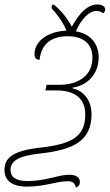

<svg xmlns="http://www.w3.org/2000/svg" viewBox="-68 -681 490 858"><path d="M271 157C283 153 289 145 289 132C289 113 273 100 242 100C189 100 140 128 54 128C1 128 -21 109 -21 78C-21 42 8 16 111 5C259 -11 341 -51 341 -170C341 -239 301 -276 255 -287V-289C321 -298 373 -349 373 -425C373 -486 335 -531 271 -541C296 -598 331 -632 363 -632C377 -632 386 -628 391 -622C399 -624 402 -632 402 -639C402 -651 390 -661 366 -661C327 -661 287 -626 253 -561C233 -600 205 -634 173 -660H165L162 -645C186 -619 213 -584 229 -544C137 -540 86 -491 86 -439C86 -418 98 -414 109 -414C117 -491 169 -519 234 -519C306 -519 345 -484 345 -423C345 -347 287 -302 196 -302H140L135 -277H183C273 -277 313 -236 313 -169C313 -68 250 -37 110 -21C-15 -7 -48 27 -48 79C-48 120 -21 153 53 153C133 153 183 129 235 129C253 129 266 134 271 157Z"/></svg>

Font: Noto Serif SemiCondensed Thin
Style: Italic
Weight: 100
Width: 4
Italic angle: -12°
Designer: Monotype Design Team
Foundry: Monotype Imaging Inc.
Version: Version 2.013